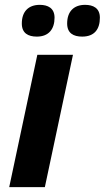

<svg xmlns="http://www.w3.org/2000/svg" viewBox="-20 -772 432 792"><path d="M165 0 281 -546H134L18 0ZM319 -621C370 -621 392 -652 392 -699C392 -739 364 -752 331 -752C284 -752 257 -724 257 -675C257 -635 283 -621 319 -621ZM132 -621C181 -621 205 -652 205 -699C205 -739 177 -752 144 -752C97 -752 70 -724 70 -675C70 -635 96 -621 132 -621Z"/></svg>

Font: BC Sans
Style: Bold Italic
Weight: 700
Italic angle: -12°
Designer: Monotype Design Team
Province of B.C.
Foundry: Monotype Imaging Inc.
Version: Version 2.000;GOOG;noto-source:20170915:90ef993387c0